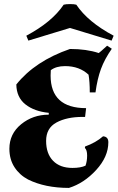

<svg xmlns="http://www.w3.org/2000/svg" viewBox="-20 -906 577 941"><path d="M26 -177Q26 -250 83.5 -297Q141 -344 219 -344V-353Q148 -360 104.5 -394.5Q61 -429 60 -492Q152 -607 323 -666Q404 -666 464 -646Q470 -650 505 -682L528 -667Q493 -617 475 -568.5Q457 -520 448 -453H420Q420 -506 414 -540Q369 -582 299 -582Q255 -582 229 -562Q228 -548 228 -536Q228 -376 402 -376L397 -333H385Q307 -333 256.5 -305.5Q206 -278 206 -215.5Q206 -153 240 -118Q274 -83 335 -83Q375 -83 399 -94Q407 -116 407 -143.5Q407 -171 396 -181L397 -188Q450 -207 485 -238Q511 -236 511 -209Q511 -138 451.5 -73Q392 -8 318 15Q201 15 118 -26Q76 -48 51 -86.5Q26 -125 26 -177ZM292 -883Q303 -886 323.5 -886Q344 -886 354 -883Q411 -798 537 -731L527 -707L323 -769L119 -707L109 -731Q235 -798 292 -883Z"/></svg>

Font: Almendra SC
Style: Bold
Weight: 700
Designer: Ana Sanfelippo
Foundry: Ana Sanfelippo
Version: Version 1.003